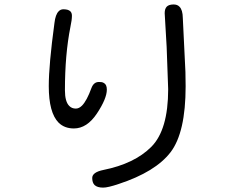

<svg xmlns="http://www.w3.org/2000/svg" viewBox="-20 -771 1040 859"><path d="M756.8 -751Q735.8 -751 726.3 -741.5Q716.8 -731.9 716.8 -711.9L725.6 -561L732.4 -372.1Q732.4 -189.5 656.7 -113.8Q581.5 -38.6 442.9 -10.7Q392.6 -0.5 392.6 25.4Q392.6 45.9 402.8 56.6Q415 68.4 441.4 68.4Q462.9 68.4 510.7 52.2Q675.8 -2 743.2 -90.1Q810.5 -178.2 810.5 -384.8L809.6 -449.2L797.9 -690.4Q797.4 -727.1 782.7 -741.2Q773.4 -751 756.8 -751ZM422.4 -404.3Q399.4 -404.3 389.2 -377.4Q368.2 -319.8 346.7 -298.3Q333.5 -285.2 319.3 -285.2Q301.3 -285.2 290 -296.9Q270.5 -315.9 270.5 -367.2Q270.5 -526.9 294.9 -649.9Q301.8 -682.1 301.8 -700.2Q301.8 -713.4 294.9 -720.2Q285.6 -729.5 263.7 -729.5Q251 -729.5 242.7 -720.7Q228 -706.5 223.6 -668Q198.2 -481 198.2 -385.7Q198.2 -266.6 242.2 -222.2Q268.6 -196.3 310.5 -196.3Q369.1 -196.3 413.6 -263.2Q458 -330.1 458 -370.1Q458 -392.1 445.3 -399.4Q439.9 -402.8 434.3 -403.6Q428.7 -404.3 422.4 -404.3Z"/></svg>

Font: YuPearl-Light
Style: Light
Weight: 300
Designer: Max Yao
Foundry: Max-Everyday
Version: Version 1.011; ttfautohint (v1.8.3)